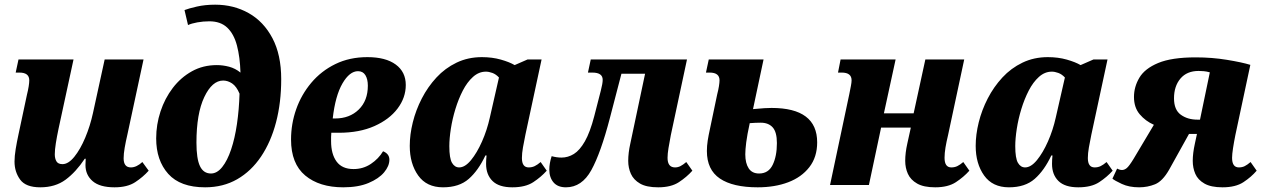

<svg xmlns="http://www.w3.org/2000/svg" viewBox="-20 -790 5402 820"><path d="M152 10Q90 10 66 -23Q42 -56 42 -100Q42 -123 47 -153.5Q52 -184 59 -216L95 -385Q100 -405 102.5 -421Q105 -437 105 -447Q105 -480 63 -480H47L59 -536H294L230 -240Q223 -207 218.5 -178.5Q214 -150 214 -131Q214 -113 221 -101Q228 -89 247 -89Q272 -89 297.5 -120.5Q323 -152 344 -202Q365 -252 377 -307L427 -536H593L524 -215Q517 -185 512.5 -159Q508 -133 508 -114Q508 -75 539 -75Q563 -75 588 -98L615 -61Q591 -34 557.5 -12Q524 10 469 10Q406 10 375.5 -16.5Q345 -43 345 -85Q345 -100 346 -112H342Q304 -55 260 -22.5Q216 10 152 10Z M856 10Q750 10 698.5 -47.5Q647 -105 647 -199Q647 -258 665.5 -314Q684 -370 718 -414.5Q752 -459 799.5 -485.5Q847 -512 906 -512Q932 -512 958.5 -505Q985 -498 1007 -480Q1005 -546 992 -595.5Q979 -645 950.5 -672Q922 -699 874 -699Q848 -699 823 -694.5Q798 -690 783 -683L768 -747Q786 -754 821 -762Q856 -770 899 -770Q978 -770 1042 -734Q1106 -698 1143.5 -627Q1181 -556 1181 -452Q1181 -352 1159 -268Q1137 -184 1095 -121.5Q1053 -59 993 -24.5Q933 10 856 10ZM881 -49Q907 -49 929 -76.5Q951 -104 967 -151.5Q983 -199 992 -260.5Q1001 -322 1003 -390Q990 -421 971.5 -433.5Q953 -446 933 -446Q886 -446 852.5 -375.5Q819 -305 819 -181Q819 -112 834 -80.5Q849 -49 881 -49Z M1446 10Q1344 10 1283.5 -40.5Q1223 -91 1223 -194Q1223 -261 1245 -323.5Q1267 -386 1309.5 -436.5Q1352 -487 1412.5 -516.5Q1473 -546 1549 -546Q1627 -546 1670 -514.5Q1713 -483 1713 -427Q1713 -373 1678 -326.5Q1643 -280 1579 -251.5Q1515 -223 1427 -223H1395Q1394 -214 1394 -204.5Q1394 -195 1394 -187Q1394 -132 1417.5 -100Q1441 -68 1490 -68Q1531 -68 1564 -90Q1597 -112 1616 -144Q1643 -133 1643 -108Q1643 -81 1620.5 -54Q1598 -27 1554 -8.5Q1510 10 1446 10ZM1401 -284H1411Q1473 -284 1512 -322Q1551 -360 1551 -424Q1551 -452 1540.5 -469Q1530 -486 1509 -486Q1473 -486 1442.5 -433.5Q1412 -381 1401 -284Z M1872 10Q1802 10 1766 -40.5Q1730 -91 1730 -167Q1730 -215 1743 -267.5Q1756 -320 1781.5 -369.5Q1807 -419 1844 -459Q1881 -499 1930 -522.5Q1979 -546 2038 -546Q2082 -546 2119 -535.5Q2156 -525 2178 -512L2233 -536H2293L2224 -215Q2218 -186 2213.5 -160.5Q2209 -135 2209 -115Q2209 -75 2238 -75Q2252 -75 2263.5 -80.5Q2275 -86 2289 -98L2315 -61Q2291 -34 2257.5 -12Q2224 10 2168 10Q2111 10 2083.5 -17Q2056 -44 2056 -90Q2056 -109 2058 -126H2053Q2023 -62 1982 -26Q1941 10 1872 10ZM1941 -75Q1966 -75 1991.5 -106Q2017 -137 2038.5 -185.5Q2060 -234 2072 -288L2111 -459Q2098 -473 2083 -478.5Q2068 -484 2055 -484Q2025 -484 2000 -461.5Q1975 -439 1956.5 -403Q1938 -367 1925 -324.5Q1912 -282 1905.5 -240Q1899 -198 1899 -166Q1899 -114 1910.5 -94.5Q1922 -75 1941 -75Z M2397 10Q2362 10 2344 -11Q2326 -32 2326 -66Q2326 -92 2336 -123Q2358 -117 2378 -117Q2406 -117 2431 -132.5Q2456 -148 2478 -186.5Q2500 -225 2518 -294L2546 -403Q2554 -434 2554 -449Q2554 -480 2510 -480H2491L2503 -536H2914L2845 -213Q2839 -182 2835 -157.5Q2831 -133 2831 -116Q2831 -75 2863 -75Q2875 -75 2886 -80.5Q2897 -86 2911 -98L2937 -61Q2913 -34 2879.5 -12Q2846 10 2791 10Q2741 10 2713.5 -6Q2686 -22 2674.5 -47.5Q2663 -73 2663 -103Q2663 -137 2672 -177L2735 -475H2634L2585 -287Q2546 -137 2505.5 -63.5Q2465 10 2397 10Z M3216 10Q3110 10 3054.5 -27.5Q2999 -65 2999 -145Q2999 -167 3002.5 -189.5Q3006 -212 3012 -239L3043 -387Q3048 -406 3050.5 -422Q3053 -438 3053 -447Q3053 -480 3011 -480H2995L3007 -536H3241L3196 -324Q3226 -327 3245 -328Q3264 -329 3275 -329Q3470 -329 3470 -182Q3470 -119 3436.5 -76Q3403 -33 3346 -11.5Q3289 10 3216 10ZM3222 -49Q3262 -49 3280 -86Q3298 -123 3298 -179Q3298 -226 3280 -246Q3262 -266 3229 -266Q3207 -266 3182 -264Q3171 -214 3167 -182Q3163 -150 3163 -131Q3163 -93 3177.5 -71Q3192 -49 3222 -49Z M3974 10Q3925 10 3897 -6Q3869 -22 3857.5 -47.5Q3846 -73 3846 -103Q3846 -137 3855 -177L3870 -245H3743L3691 0H3525L3607 -387Q3611 -407 3614 -422.5Q3617 -438 3617 -447Q3617 -480 3575 -480H3559L3570 -536H3805L3755 -306H3882L3932 -536H4098L4029 -213Q4022 -184 4018 -160Q4014 -136 4014 -116Q4014 -75 4043 -75Q4057 -75 4068.5 -80.5Q4080 -86 4094 -98L4120 -61Q4096 -34 4062.5 -12Q4029 10 3974 10Z M4289 10Q4219 10 4183 -40.5Q4147 -91 4147 -167Q4147 -215 4160 -267.5Q4173 -320 4198.5 -369.5Q4224 -419 4261 -459Q4298 -499 4347 -522.5Q4396 -546 4455 -546Q4499 -546 4536 -535.5Q4573 -525 4595 -512L4650 -536H4710L4641 -215Q4635 -186 4630.5 -160.5Q4626 -135 4626 -115Q4626 -75 4655 -75Q4669 -75 4680.5 -80.5Q4692 -86 4706 -98L4732 -61Q4708 -34 4674.5 -12Q4641 10 4585 10Q4528 10 4500.5 -17Q4473 -44 4473 -90Q4473 -109 4475 -126H4470Q4440 -62 4399 -26Q4358 10 4289 10ZM4358 -75Q4383 -75 4408.5 -106Q4434 -137 4455.5 -185.5Q4477 -234 4489 -288L4528 -459Q4515 -473 4500 -478.5Q4485 -484 4472 -484Q4442 -484 4417 -461.5Q4392 -439 4373.5 -403Q4355 -367 4342 -324.5Q4329 -282 4322.5 -240Q4316 -198 4316 -166Q4316 -114 4327.5 -94.5Q4339 -75 4358 -75Z M4845 10Q4802 10 4771 -4.5Q4740 -19 4731 -27L4751 -70Q4762 -64 4772 -64Q4782 -64 4792 -72Q4802 -80 4821 -111L4908 -257Q4872 -273 4847.5 -302Q4823 -331 4823 -376Q4823 -419 4846 -458Q4869 -497 4926.5 -521Q4984 -545 5087 -545Q5156 -545 5220 -534.5Q5284 -524 5320 -513L5256 -213Q5250 -183 5246 -157Q5242 -131 5242 -116Q5242 -75 5271 -75Q5285 -75 5296 -80.5Q5307 -86 5321 -98L5347 -61Q5324 -34 5290.5 -12Q5257 10 5201 10Q5152 10 5124 -6Q5096 -22 5085 -47.5Q5074 -73 5074 -103Q5074 -135 5083 -176L5092 -218H5058L4973 -65Q4945 -16 4913 -3Q4881 10 4845 10ZM5094 -279H5105L5147 -481Q5133 -485 5121 -486Q5109 -487 5099 -487Q5049 -487 5021.5 -454.5Q4994 -422 4994 -370Q4994 -321 5023 -300Q5052 -279 5094 -279Z"/></svg>

Font: Noto Serif SemiCondensed ExtraBold
Style: Italic
Weight: 800
Width: 4
Italic angle: -12°
Designer: Monotype Design Team
Foundry: Monotype Imaging Inc.
Version: Version 2.014; ttfautohint (v1.8.4.7-5d5b)